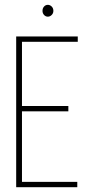

<svg xmlns="http://www.w3.org/2000/svg" viewBox="-20 -775 390 795"><path d="M47 0V-624H302V-602H71V-336H263V-314H71V-22H300V0ZM178 -706Q169 -706 162.5 -713Q156 -720 156 -730Q156 -741 162.5 -748Q169 -755 178 -755Q187 -755 194 -748Q201 -741 201 -730Q201 -720 194 -713Q187 -706 178 -706Z"/></svg>

Font: Inconsolata ExtraCondensed ExtraLight
Style: Regular
Weight: 200
Width: 2
Monospace: yes
Designer: Raph Levien, Cyreal, Brenton Simpson
Foundry: Raph Levien, Cyreal, Google
Version: Version 3.001; ttfautohint (v1.8.2.53-6de2)